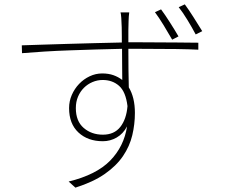

<svg xmlns="http://www.w3.org/2000/svg" viewBox="-20 -824 1040 881"><path d="M878 -666 908 -681Q889 -712 867 -746.5Q845 -781 828 -804L800 -791Q819 -767 840 -732.5Q861 -698 878 -666ZM770 -642 799 -657Q791 -671 780.5 -688Q770 -705 759.5 -721.5Q749 -738 738.5 -753.5Q728 -769 719 -781L691 -768Q709 -744 731 -708Q753 -672 770 -642ZM617 -630H569V-686Q569 -711 570 -728Q570 -735 571 -748.5Q572 -762 573 -767H533Q535 -762 536.5 -742Q538 -722 538.5 -699Q539 -676 539 -656V-629Q477 -628 412 -626Q347 -624 286 -622.5Q225 -621 172 -619Q119 -617 80 -616L81 -580Q128 -584 184.5 -587.5Q241 -591 301 -593Q361 -595 422 -597Q483 -599 540 -600Q540 -558 540.5 -518.5Q541 -479 541 -457Q523 -471 500.5 -479Q478 -487 449 -487Q419 -487 391.5 -474Q364 -461 343 -439Q322 -417 309.5 -388.5Q297 -360 297 -328Q297 -256 340 -216Q383 -176 452 -176Q486 -176 515.5 -193Q545 -210 563 -244Q549 -152 485.5 -87Q422 -22 295 9L326 37Q408 11 461 -26Q514 -63 544.5 -108Q575 -153 587 -203.5Q599 -254 599 -306Q599 -377 571 -423Q570 -458 569.5 -505Q569 -552 569 -600H618Q726 -600 789.5 -599Q853 -598 890 -596V-628Q861 -628 792 -629Q723 -630 617 -630ZM452 -206Q400 -206 364 -237Q328 -268 328 -328Q328 -357 338 -380.5Q348 -404 365 -421Q382 -438 404.5 -447.5Q427 -457 451 -457Q496 -457 526.5 -430Q557 -403 565 -337Q560 -277 532 -241.5Q504 -206 452 -206Z"/></svg>

Font: Spoqa Han Sans Neo Thin
Style: Regular
Weight: 100
Designer: [Spoqa Han Sans Neo] Dong-huui Kim  Younghwa Kang  Yujin Lee  [Noto Sans] Ryoko NISHIZUKA  (kana & ideographs); Paul D. 
Foundry: Spoqa (http://www.spoqa-han-sans.com)
Version: Version 1.100;hotconv 1.0.109;makeotfexe 2.5.65596